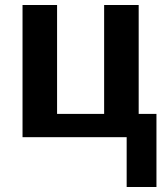

<svg xmlns="http://www.w3.org/2000/svg" viewBox="-20 -548 655 767"><path d="M486 0H70V-528H208V-93H396V-528H534V-93H605V199H486Z"/></svg>

Font: Libra Sans
Style: Bold
Weight: 700
Foundry: Context Ltd
Version: Version 1.000